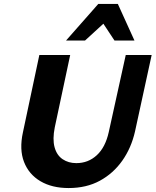

<svg xmlns="http://www.w3.org/2000/svg" viewBox="-20 -936 787 971"><path d="M327 15Q243 15 184.5 -19.5Q126 -54 101.5 -117Q77 -180 96 -267L179 -658H335L257 -292Q245 -232 256 -191.5Q267 -151 296.5 -131Q326 -111 366 -111Q426 -111 469.5 -151Q513 -191 530 -268L616 -658H747L663 -272Q644 -188 598.5 -123.5Q553 -59 485 -22Q417 15 327 15ZM314 -731 477 -916H576L530 -841L410 -731ZM559 -731 487 -840 477 -916H576L660 -731Z"/></svg>

Font: Ysabeau ExtraBold
Style: Italic
Weight: 800
Italic angle: -12°
Designer: Christian Thalmann (Catharsis Fonts)
Version: Version 2.002